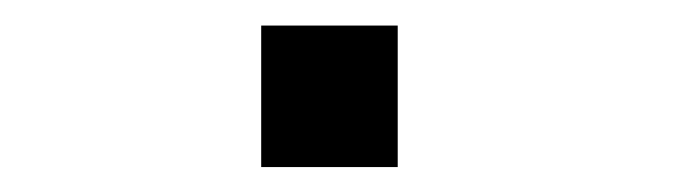

<svg xmlns="http://www.w3.org/2000/svg" viewBox="-20 -134 540 154"><path d="M189.5 -113.5H299V0H189.5Z"/></svg>

Font: Trispace Thin
Style: Regular
Weight: 400
Version: Version 1.210